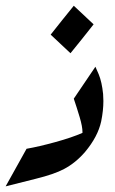

<svg xmlns="http://www.w3.org/2000/svg" viewBox="-20 -661 407 681"><path d="M241.7 -311 318.4 -424.3 330.1 -397.5Q341.3 -370.6 345.7 -327.6Q346.7 -315.4 346.7 -302.7Q346.7 -269 338.9 -230.5Q327.1 -176.3 281.7 -122.1Q248 -83 207 -61.5Q172.4 -43 106.9 -26.9Q41.5 -10.7 0 0L74.2 -133.3Q118.7 -141.1 177 -157.2Q235.4 -173.3 272.9 -189.9L272.5 -189.5V-192.9Q272.5 -211.9 262.7 -245.1Q252 -280.8 241.7 -311ZM312 -574.7Q291.5 -548.3 271 -522.9Q250.5 -497.6 230 -472.2L159.7 -538.1Q179.7 -564 200.4 -589.4Q221.2 -614.7 241.7 -640.6Z"/></svg>

Font: Aref Ruqaa
Style: Regular
Weight: 400
Designer: Abdoulla Aref
Version: Version 0.7